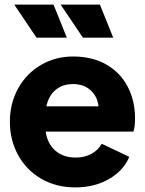

<svg xmlns="http://www.w3.org/2000/svg" viewBox="-20 -804 631 836"><path d="M23 -274Q23 -354 59 -419Q95 -484 158 -521Q221 -558 298 -558Q382 -558 443 -523Q504 -488 536 -426.5Q568 -365 568 -289Q568 -252 561 -231H179Q186 -179 220.5 -148.5Q255 -118 310 -118Q349 -118 378 -134Q407 -150 423 -178L543 -121Q518 -61 454.5 -24.5Q391 12 308 12Q224 12 159 -26Q94 -64 58.5 -129.5Q23 -195 23 -274ZM409 -341Q404 -385 374 -411.5Q344 -438 298 -438Q253 -438 222.5 -413Q192 -388 182 -341ZM244 -784H415L473 -640H341ZM213 -784 271 -640H139L42 -784Z"/></svg>

Font: BLUETTI 2.0
Style: Bold
Weight: 700
Designer: Stijn de Vries
Foundry: tokotype
Version: Version 2.005;October 31, 2023;FontCreator 14.0.0.2814 64-bi